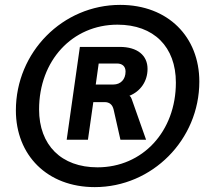

<svg xmlns="http://www.w3.org/2000/svg" viewBox="-20 -733 861 786"><path d="M253 -161H340L362 -315H408C428 -315 440 -305 445 -285L473 -161H578L519 -328C517 -334 515 -337 510 -341C555 -359 584 -400 584 -451C584 -506 543 -541 470 -541H307ZM368 33C603 33 796 -161 796 -399C796 -582 668 -713 472 -713C237 -713 45 -520 45 -281C45 -98 173 33 368 33ZM379 -48C231 -48 140 -139 140 -285C140 -485 276 -632 461 -632C610 -632 700 -541 700 -395C700 -195 564 -48 379 -48ZM372 -387 384 -473H459C480 -473 494 -462 494 -440C494 -408 474 -387 444 -387Z"/></svg>

Font: Ronzino Medium
Style: Italic
Weight: 500
Italic angle: -7.99998°
Designer: Nunzio Mazzaferro
Foundry: Collletttivo
Version: Version 1.000;Glyphs 3.3 (3337)